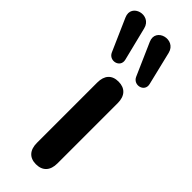

<svg xmlns="http://www.w3.org/2000/svg" viewBox="-311 -796 826 826"><g transform="rotate(45 101.5 -383.5)"><path d="M18 -564C34 -528 91 -542 81 -583L43 -736C27 -802 -75 -775 -47 -712ZM166 -564C182 -528 239 -542 229 -583L192 -736C176 -802 73 -775 101 -712ZM127 7C168 7 190 -18 190 -61V-428C190 -472 167 -496 127 -496C87 -496 65 -472 65 -428V-61C65 -18 87 7 127 7Z"/></g></svg>

Font: Nunito
Style: Bold
Weight: 700
Designer: Vernon Adams
Foundry: Vernon Adams
Version: Version 3.602